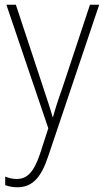

<svg xmlns="http://www.w3.org/2000/svg" viewBox="-20 -549 442 811"><path d="M7 -529 184 -7 149 101C122 180 94 207 50 207C33 207 18 203 2 197V233C19 239 34 242 53 242C117 242 154 201 184 110L399 -529H360L242 -173C225 -126 213 -88 204 -55H202C195 -82 184 -114 164 -175L47 -529Z"/></svg>

Font: Noto Sans Devanagari UI SemiCondensed ExtraLight
Style: Regular
Weight: 200
Width: 4
Designer: Jelle Bosma - Monotype Design Team
Foundry: Monotype Imaging Inc.
Version: Version 2.004